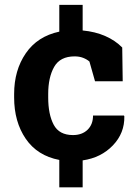

<svg xmlns="http://www.w3.org/2000/svg" viewBox="-20 -664 573 803"><path d="M285.2 -99.1Q323.2 -99.1 346.2 -121.3Q369.1 -143.6 369.1 -180.7H498.5L500 -177.7Q501.5 -107.4 452.1 -55.9Q402.8 -4.4 325.7 6.8V119.6H228V4.9Q136.2 -12.7 87.6 -83.7Q39.1 -154.8 39.1 -256.3V-271Q39.1 -370.1 87.9 -441.2Q136.7 -512.2 228 -531.7V-643.6H325.7V-536.6Q377.9 -531.7 419.9 -513.4Q461.9 -495.1 491.2 -465.3L493.2 -324.2H377.4L354 -406.7Q343.3 -416 327.6 -422.1Q312 -428.2 292 -428.2Q231.4 -428.2 206.5 -384.3Q181.6 -340.3 181.6 -271V-256.3Q181.6 -185.5 204.6 -142.3Q227.5 -99.1 285.2 -99.1Z"/></svg>

Font: Roboto Avanza Slab
Style: Bold
Weight: 700
Designer: Google
Version: Version 1.100263; 2013; ttfautohint (v0.94.20-1c74) -l 8 -r 